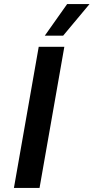

<svg xmlns="http://www.w3.org/2000/svg" viewBox="-20 -932 464 952"><path d="M172 -700H299L176 0H49ZM313 -912H424L293 -755H202Z"/></svg>

Font: Sarabun SemiBold
Style: Italic
Weight: 600
Italic angle: -10°
Designer: Suppakit Chalermlarp | Katatrad Co.,Ltd.
Foundry: Cadson Demak Co.,Ltd.
Version: Version 1.000; ttfautohint (v1.6)